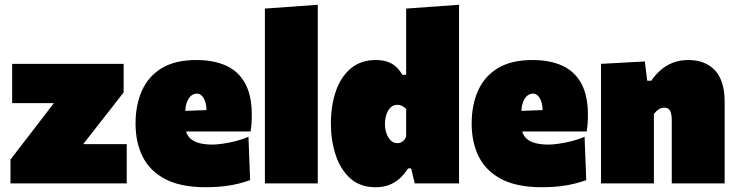

<svg xmlns="http://www.w3.org/2000/svg" viewBox="-20 -770 3092 806"><path d="M24 0V-100Q55 -140.5 85 -179.5Q115 -218.5 143.5 -255.5L251.5 -396L276 -337H194.5Q174 -337 146.2 -337Q118.5 -337 88.2 -337Q58 -337 31 -337V-502H499V-382Q484 -362.5 465.2 -338.8Q446.5 -315 426.8 -289.5Q407 -264 388 -240L288.5 -113L269 -165H357Q377 -165 404 -165Q431 -165 459.2 -165Q487.5 -165 512 -165V0Z M844 16Q739 16 674 -18Q609 -52 579 -112.2Q549 -172.5 549 -251Q549 -329.5 576 -389.8Q603 -450 659.2 -484Q715.5 -518 804 -518Q878 -518 930 -494Q982 -470 1009.5 -419.2Q1037 -368.5 1037 -288Q1037 -266.5 1035.8 -250.2Q1034.5 -234 1032 -218L845 -279Q846 -285 846.5 -291.5Q847 -298 847 -303Q847 -337 835.5 -357Q824 -377 806 -377Q793.5 -377 782.2 -368Q771 -359 764 -339.2Q757 -319.5 757 -287V-248Q757 -219.5 768.8 -200.8Q780.5 -182 806 -172.5Q831.5 -163 873 -163Q889 -163 915.2 -166.8Q941.5 -170.5 970.2 -177.8Q999 -185 1023 -196L1030 -14Q1010 -6.5 983 0.5Q956 7.5 921.2 11.8Q886.5 16 844 16ZM632 -218V-300L905 -310L1032 -298V-218Z M1092 0Q1092 -52 1092 -101Q1092 -150 1092 -213V-493Q1092 -552.5 1092 -612.2Q1092 -672 1092 -734L1314 -750Q1314 -692.5 1314 -628.8Q1314 -565 1314 -493V-213Q1314 -150 1314 -101Q1314 -52 1314 0Z M1557 16Q1491.5 16 1450 -21.8Q1408.5 -59.5 1388.8 -120.5Q1369 -181.5 1369 -251Q1369 -325.5 1389.5 -386Q1410 -446.5 1452 -482.2Q1494 -518 1558 -518Q1583 -518 1603.5 -511.8Q1624 -505.5 1640.2 -491.8Q1656.5 -478 1669 -456H1685V-493Q1685 -552.5 1685 -611.5Q1685 -670.5 1685 -734L1907 -750Q1907 -692.5 1907 -628.8Q1907 -565 1907 -493V-213Q1907 -150 1907 -101Q1907 -52 1907 0H1721L1706 -63H1693Q1676.5 -37 1656.5 -19.5Q1636.5 -2 1611.8 7Q1587 16 1557 16ZM1648 -169Q1657.5 -169 1665 -173Q1672.5 -177 1677.5 -183.2Q1682.5 -189.5 1685 -197V-312Q1681 -317 1675.2 -321Q1669.5 -325 1662.5 -327.5Q1655.5 -330 1648 -330Q1631 -330 1619.5 -318.8Q1608 -307.5 1602 -289Q1596 -270.5 1596 -249Q1596 -229 1602.2 -210.8Q1608.5 -192.5 1620 -180.8Q1631.5 -169 1648 -169Z M2255 16Q2150 16 2085 -18Q2020 -52 1990 -112.2Q1960 -172.5 1960 -251Q1960 -329.5 1987 -389.8Q2014 -450 2070.2 -484Q2126.5 -518 2215 -518Q2289 -518 2341 -494Q2393 -470 2420.5 -419.2Q2448 -368.5 2448 -288Q2448 -266.5 2446.8 -250.2Q2445.5 -234 2443 -218L2256 -279Q2257 -285 2257.5 -291.5Q2258 -298 2258 -303Q2258 -337 2246.5 -357Q2235 -377 2217 -377Q2204.5 -377 2193.2 -368Q2182 -359 2175 -339.2Q2168 -319.5 2168 -287V-248Q2168 -219.5 2179.8 -200.8Q2191.5 -182 2217 -172.5Q2242.5 -163 2284 -163Q2300 -163 2326.2 -166.8Q2352.5 -170.5 2381.2 -177.8Q2410 -185 2434 -196L2441 -14Q2421 -6.5 2394 0.5Q2367 7.5 2332.2 11.8Q2297.5 16 2255 16ZM2043 -218V-300L2316 -310L2443 -298V-218Z M2503 0Q2503 -52 2503 -101Q2503 -150 2503 -213V-263Q2503 -322.5 2503 -381.2Q2503 -440 2503 -502L2687 -512L2697 -431H2714Q2732 -457.5 2754.8 -477Q2777.5 -496.5 2806 -507.2Q2834.5 -518 2870 -518Q2940.5 -518 2981.2 -474.8Q3022 -431.5 3022 -342Q3022 -308.5 3022 -276.5Q3022 -244.5 3022 -213Q3022 -150 3022 -101Q3022 -52 3022 0H2800Q2800 -52 2800 -99.5Q2800 -147 2800 -200V-265Q2800 -291.5 2793 -304.8Q2786 -318 2768 -318Q2759.5 -318 2751.8 -314.5Q2744 -311 2737.2 -304.8Q2730.5 -298.5 2725 -291V-200Q2725 -147 2725 -99.5Q2725 -52 2725 0Z"/></svg>

Font: Commissioner Thin Black
Style: Regular
Weight: 900
Version: Version 1.000